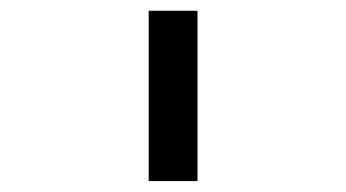

<svg xmlns="http://www.w3.org/2000/svg" viewBox="-20 -619 640 355"><path d="M254.9 -599.1H345.2V-284.2H254.9Z"/></svg>

Font: Cousine
Style: Regular
Weight: 400
Monospace: yes
Designer: Steve Matteson
Foundry: Ascender Corporation
Version: Version 1.20